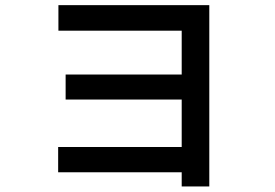

<svg xmlns="http://www.w3.org/2000/svg" viewBox="-20 -708 1040 727"><path d="M200.2 -55.7V-151.4H668V-331.1H228.5V-425.8H668V-591.8H201.2V-688.5H772.5V-2H668V-55.7Z"/></svg>

Font: Gothic A1 SemiBold
Style: Regular
Weight: 600
Version: Version 2.50